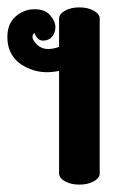

<svg xmlns="http://www.w3.org/2000/svg" viewBox="-30 -500 330 520"><path d="M63 -411Q50 -399 70.5 -379Q91 -359 130 -373V-450Q130 -462 146 -471Q162 -480 185 -480Q208 -480 224 -471Q240 -462 240 -450V-30Q240 -18 224 -9Q208 0 185 0Q162 0 146 -9Q130 -18 130 -30V-308Q92 -300 60 -310Q-10 -333 -10 -400Q-10 -436 12.5 -455.5Q35 -475 63.5 -475Q92 -475 106 -458.5Q120 -442 120 -426.5Q120 -411 111 -400.5Q102 -390 86.5 -390Q71 -390 63 -411Z"/></svg>

Font: SOV_ThonBuri
Style: Book
Weight: 400
Version: Version 1.00